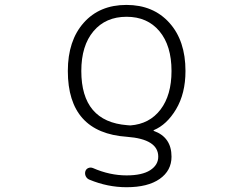

<svg xmlns="http://www.w3.org/2000/svg" viewBox="-20 -576 1040 792"><path d="M517.6 -58.6Q596.7 -64.5 642.1 -124Q687.5 -183.6 687.5 -283.2Q687.5 -387.7 637.7 -447.3Q587.9 -506.8 502 -506.8Q416 -506.8 365.7 -447.3Q315.4 -387.7 315.4 -283.2Q315.4 -74.2 504.9 -59.6Q507.8 -59.6 511.7 -59.1Q515.6 -58.6 517.6 -58.6ZM745.1 -283.2Q745.1 -190.4 706.1 -125Q668 -61.5 614.3 -39.1Q613.3 -38.1 613.3 -37.1Q613.3 -36.1 614.3 -36.1Q687.5 -9.8 687.5 70.3Q687.5 127.9 638.7 162.1Q589.8 196.3 502 196.3Q423.8 196.3 348.6 165Q338.9 161.1 334 151.4Q329.1 141.6 332 130.9Q335 121.1 344.2 117.2Q353.5 113.3 363.3 117.2Q432.6 147.5 502 147.5Q566.4 147.5 599.6 126Q632.8 104.5 632.8 70.3Q632.8 -2 503.9 -11.7Q259.8 -28.3 259.8 -283.2Q259.8 -408.2 325.2 -481.9Q390.6 -555.7 501.5 -555.7Q612.3 -555.7 678.7 -481.9Q745.1 -408.2 745.1 -283.2Z"/></svg>

Font: Rounded-L Mgen+ 1m light
Style: Regular
Weight: 200
Designer: [Source Han Sans]
Ryoko NISHIZUKA  (kana & ideographs); Paul D. Hunt (Latin, Greek & Cyrillic); Wenlong ZHANG  (bopomofo
Version: Version 1.059.20150602